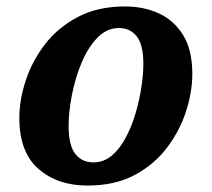

<svg xmlns="http://www.w3.org/2000/svg" viewBox="-20 -566 658 596"><path d="M252 10Q158 10 99 -42Q40 -94 40 -200Q40 -256 60 -316.5Q80 -377 120 -429Q160 -481 222 -513.5Q284 -546 368 -546Q426 -546 473 -524.5Q520 -503 548.5 -457Q577 -411 577 -336Q577 -282 558 -222Q539 -162 499.5 -109Q460 -56 398.5 -23Q337 10 252 10ZM270 -62Q302 -62 327 -83Q352 -104 370.5 -139Q389 -174 401 -215Q413 -256 419 -296Q425 -336 425 -368Q425 -427 404.5 -453Q384 -479 349 -479Q311 -479 281.5 -448Q252 -417 232.5 -369.5Q213 -322 203 -270Q193 -218 193 -176Q193 -115 213.5 -88.5Q234 -62 270 -62Z"/></svg>

Font: Noto Serif
Style: Bold Italic
Weight: 700
Italic angle: -12°
Designer: Monotype Design Team
Foundry: Monotype Imaging Inc.
Version: Version 2.013